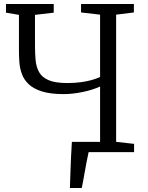

<svg xmlns="http://www.w3.org/2000/svg" viewBox="-20 -763 740 963"><path d="M330.5 180Q332 141.5 333.2 103Q334.5 64.5 336.2 25.5Q338 -13.5 340.5 -51.5H482V-329Q443.5 -311.5 393 -301.2Q342.5 -291 299 -291Q232.5 -291 190 -304.5Q147.5 -318 123.8 -340.8Q100 -363.5 89.8 -391.8Q79.5 -420 77.2 -450.2Q75 -480.5 75 -508V-688.5L10 -699.5V-743H249.5V-699.5L155.5 -688.5V-535Q155.5 -496 158.5 -462Q161.5 -428 175.8 -401.8Q190 -375.5 223.5 -361Q257 -346.5 317.5 -346.5Q356 -346.5 387.5 -351Q419 -355.5 443 -362.5Q467 -369.5 482 -377V-689.5L386.5 -700.5V-743H651.5V-700.5L562.5 -689.5V-51.5L652.5 -41.5V0H424.5Q419.5 21.5 414.5 48.2Q409.5 75 404.8 101.5Q400 128 396.2 149.2Q392.5 170.5 390 180Z"/></svg>

Font: Merriweather 20pt Light
Style: Regular
Weight: 300
Version: Version 2.100